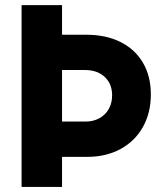

<svg xmlns="http://www.w3.org/2000/svg" viewBox="-20 -740 645 760"><path d="M65.4 -719.7H225.6V-602.5H321.3Q398.9 -602.5 456.5 -574Q514.2 -545.4 545.7 -491.9Q577.1 -438.5 577.1 -366.2Q577.1 -293.5 545.7 -237.3Q514.2 -181.2 457 -150.1Q399.9 -119.1 325.2 -119.1H225.6V0H65.4ZM318.4 -258.8Q349.6 -258.8 373.5 -272Q397.5 -285.2 410.6 -308.8Q423.8 -332.5 423.8 -362.3Q423.8 -408.7 394 -436Q364.3 -463.4 313.5 -462.9H225.6V-258.8Z"/></svg>

Font: Reddit Sans Chocolate ExtraBold
Style: Regular
Weight: 800
Designer: Stephen Hutchings
Foundry: Reddit
Version: Version 1.011